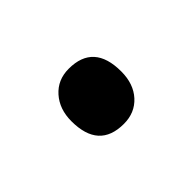

<svg xmlns="http://www.w3.org/2000/svg" viewBox="-39 -469 305 305"><g transform="rotate(-45 114.0 -316.0)"><path d="M114 -254Q58 -254 58 -316Q58 -343 73.5 -360.5Q89 -378 114 -378Q170 -378 170 -316Q170 -288 154.5 -271Q139 -254 114 -254Z"/></g></svg>

Font: Lexend Deca Light
Style: Regular
Weight: 300
Designer: Bonnie Shaver-Troup, Thomas Jockin
Foundry: Lexend
Version: Version 1.008; ttfautohint (v1.8.4.7-5d5b)